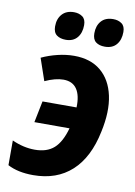

<svg xmlns="http://www.w3.org/2000/svg" viewBox="-86 -807 613 872"><g transform="rotate(10 220.5 -370.5)"><path d="M129 10Q58 10 11 -15V-129Q64 -105 116 -105Q172 -105 204.5 -134Q237 -163 255 -228H93L113 -327H270Q272 -382 252 -411.5Q232 -441 190 -441Q153 -441 105 -419L70 -521Q104 -537 143 -546.5Q182 -556 219 -556Q295 -556 342.5 -516.5Q390 -477 405.5 -405.5Q421 -334 400 -238Q375 -116 306 -53Q237 10 129 10ZM348 -621Q322 -621 306.5 -633Q291 -645 291 -673Q291 -708 310 -729.5Q329 -751 365 -751Q388 -751 404 -739.5Q420 -728 420 -701Q420 -665 401.5 -643Q383 -621 348 -621ZM168 -621Q142 -621 126 -633Q110 -645 110 -673Q110 -708 129.5 -729.5Q149 -751 184 -751Q207 -751 223 -739.5Q239 -728 239 -701Q239 -665 220.5 -643Q202 -621 168 -621Z"/></g></svg>

Font: Noto Sans SemiCondensed
Style: Bold Italic
Weight: 700
Width: 4
Italic angle: -12°
Designer: Monotype Design Team
Foundry: Monotype Imaging Inc.
Version: Version 2.013; ttfautohint (v1.8.4.7-5d5b)